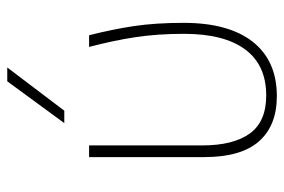

<svg xmlns="http://www.w3.org/2000/svg" viewBox="-150 -642 801 542"><g transform="rotate(-90 251.0 -370.5)"><path d="M251 10Q168 10 123.5 -40.5Q79 -91 79 -195V-520H112V-201Q112 -113 145.5 -66.5Q179 -20 253 -20Q339 -20 383 -79.5Q427 -139 427 -252Q427 -327 417.5 -389.5Q408 -452 390 -520H423Q440 -453 449 -392.5Q458 -332 458 -253Q458 -126 404.5 -58Q351 10 251 10ZM175 -590 293 -751H332L210 -590Z"/></g></svg>

Font: Murecho ExtraLight
Style: Regular
Weight: 200
Designer: Neil Summerour
Foundry: Positype
Version: Version 1.010; ttfautohint (v1.8.3)